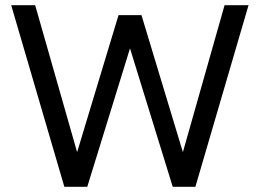

<svg xmlns="http://www.w3.org/2000/svg" viewBox="-20 -717 997 737"><path d="M227 0 23 -697H115L276 -133L435 -659H523L682 -133L842 -697H934L730 0H643L472 -554H486L315 0Z"/></svg>

Font: Hanken Grotesk
Style: Regular
Weight: 400
Designer: Alfredo Marco Pradil
Foundry: Hanken Design Co.
Version: Version 3.013